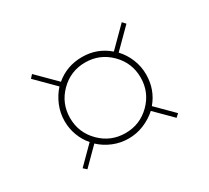

<svg xmlns="http://www.w3.org/2000/svg" viewBox="-79 -562 631 580"><g transform="rotate(-30 236.5 -272.5)"><path d="M345 -174 403 -116 392 -106 335 -163Q315 -145 289.5 -134.5Q264 -124 236 -124Q208 -124 182.5 -134.5Q157 -145 138 -163L81 -106L70 -116L128 -174Q112 -192 103 -216Q94 -240 94 -266Q94 -294 104.5 -319.5Q115 -345 133 -365L70 -428L80 -439L144 -375Q183 -408 236 -408Q289 -408 328 -374L393 -439L403 -428L339 -364Q357 -345 367.5 -319.5Q378 -294 378 -266Q378 -213 345 -174ZM359 -266Q359 -317 323 -353Q287 -389 236 -389Q185 -389 149 -353Q113 -317 113 -266Q113 -215 149 -179Q185 -143 236 -143Q287 -143 323 -179Q359 -215 359 -266Z"/></g></svg>

Font: Viaoda Libre
Style: Regular
Weight: 400
Designer: Gydient
Version: Version 2.000